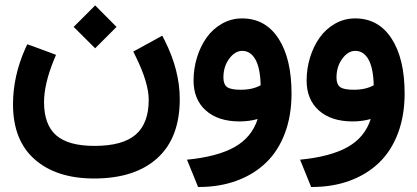

<svg xmlns="http://www.w3.org/2000/svg" viewBox="-20 -458 1582 728"><path d="M336.9 218.8Q194.3 218.8 111.8 146.5Q29.3 74.2 29.3 -62.5Q29.3 -168.9 75.7 -273.4L83.5 -290L100.6 -284.2L173.3 -257.3L192.4 -250L184.6 -231.4Q147 -139.2 147 -70.8Q147 14.6 192.9 54.9Q238.8 95.2 338.4 95.2Q444.8 95.2 494.4 52.5Q543.9 9.8 543.9 -79.6Q543.9 -144 493.7 -245.6L485.4 -262.7L502 -271.5L577.6 -313L595.2 -322.8L604.5 -304.7Q661.6 -191.4 661.6 -82.5Q661.6 64.9 576.4 141.8Q491.2 218.8 336.9 218.8ZM340.8 -437.5 421.9 -356 340.8 -274.9 259.3 -356Z M898.4 -265.1Q871.1 -265.1 849.1 -235.4Q827.1 -205.6 827.1 -164.1Q827.1 -138.7 840.6 -128.2Q854 -117.7 893.1 -117.7Q938 -117.7 968.3 -134.8Q966.8 -199.7 948.5 -232.4Q930.2 -265.1 898.4 -265.1ZM897.9 -388.2Q986.3 -388.2 1035.9 -312Q1085.4 -235.8 1085.4 -103.5Q1085.4 -19.5 1060.1 47.6Q1034.7 114.7 988.3 159.2Q941.9 203.6 877.2 227.3Q812.5 251 734.4 251H731L726.1 238.8L699.2 172.4L689 147.5Q804.2 136.2 869.4 99.6Q934.6 63 957 -6.8Q924.8 2.4 888.2 2.4Q807.1 2.4 760.5 -39.1Q713.9 -80.6 713.9 -152.8Q713.9 -198.2 727.1 -240.7Q740.2 -283.2 763.7 -315.9Q787.1 -348.6 822 -368.4Q856.9 -388.2 897.9 -388.2Z M1327.1 -265.1Q1299.8 -265.1 1277.8 -235.4Q1255.9 -205.6 1255.9 -164.1Q1255.9 -138.7 1269.3 -128.2Q1282.7 -117.7 1321.8 -117.7Q1366.7 -117.7 1397 -134.8Q1395.5 -199.7 1377.2 -232.4Q1358.9 -265.1 1327.1 -265.1ZM1326.7 -388.2Q1415 -388.2 1464.6 -312Q1514.2 -235.8 1514.2 -103.5Q1514.2 -19.5 1488.8 47.6Q1463.4 114.7 1417 159.2Q1370.6 203.6 1305.9 227.3Q1241.2 251 1163.1 251H1159.7L1154.8 238.8L1127.9 172.4L1117.7 147.5Q1232.9 136.2 1298.1 99.6Q1363.3 63 1385.7 -6.8Q1353.5 2.4 1316.9 2.4Q1235.8 2.4 1189.2 -39.1Q1142.6 -80.6 1142.6 -152.8Q1142.6 -198.2 1155.8 -240.7Q1168.9 -283.2 1192.4 -315.9Q1215.8 -348.6 1250.7 -368.4Q1285.6 -388.2 1326.7 -388.2Z"/></svg>

Font: Samim WOL
Style: Bold-WOL
Weight: 700
Foundry: DejaVu fonts team - Redesigned by Saber Rastikerdar
Version: Version 4.0.5